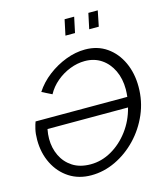

<svg xmlns="http://www.w3.org/2000/svg" viewBox="-132 -1017 972 1124"><g transform="rotate(-15 354.0 -455.5)"><path d="M282 6Q206 6 149 -31Q92 -68 60 -132Q28 -196 28 -276Q28 -313 34.5 -340.5Q41 -368 47 -383H603Q604 -394 605 -405Q606 -416 606 -428Q606 -493 582 -543Q558 -593 515.5 -621.5Q473 -650 416 -650Q371 -650 326 -632.5Q281 -615 243.5 -583.5Q206 -552 184 -511L124 -541Q157 -592 208 -631Q259 -670 318 -692.5Q377 -715 435 -715Q510 -715 565.5 -676.5Q621 -638 651.5 -572Q682 -506 682 -424Q682 -336 648.5 -258.5Q615 -181 558 -121.5Q501 -62 429.5 -28Q358 6 282 6ZM295 -57Q361 -57 421.5 -91.5Q482 -126 527 -186Q572 -246 591 -322H103Q100 -307 98.5 -292.5Q97 -278 97 -264Q97 -208 119.5 -161Q142 -114 186 -85.5Q230 -57 295 -57ZM346 -823 366 -917H424L404 -823ZM490 -823 510 -917H567L548 -823Z"/></g></svg>

Font: Raleway
Style: Italic
Weight: 400
Italic angle: -12°
Designer: Matt McInerney, Pablo Impallari, Rodrigo Fuenzalida
Foundry: Matt McInerney, Pablo Impallari, Rodrigo Fuenzalida
Version: Version 4.026